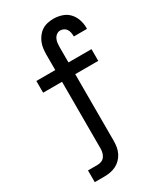

<svg xmlns="http://www.w3.org/2000/svg" viewBox="-233 -831 967 1134"><g transform="rotate(-30 250.0 -264.0)"><path d="M62 215V135H126Q140 135 153.5 130Q167 125 175.5 113.5Q184 102 187.5 88Q191 74 191 60V-395H62V-475H191V-578Q191 -599 193.5 -619.5Q196 -640 203.5 -659Q211 -678 224 -695Q237 -712 254 -723Q271 -734 291.5 -738.5Q312 -743 333 -743Q361 -743 389 -734Q417 -725 436.5 -704.5Q456 -684 465.5 -656.5Q475 -629 475 -601Q475 -599 475 -597Q475 -595 474 -592H385V-596Q385 -608 382.5 -620Q380 -632 373.5 -642Q367 -652 356 -657.5Q345 -663 333 -663Q319 -663 307.5 -654.5Q296 -646 290 -633Q284 -620 282.5 -606Q281 -592 281 -578V-475H438V-395H281V60Q281 81 277.5 101.5Q274 122 264.5 141Q255 160 240 175Q225 190 206.5 199Q188 208 167.5 211.5Q147 215 126 215Z"/></g></svg>

Font: Iosevka Curly Medium
Style: Regular
Weight: 500
Monospace: yes
Designer: Belleve Invis
Foundry: Belleve Invis
Version: Version 22.1.2; ttfautohint (v1.8.4)